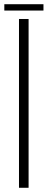

<svg xmlns="http://www.w3.org/2000/svg" viewBox="-34 -890 226 910"><path d="M56 0V-800H101.5V0ZM-13.5 -870H172V-840H-13.5Z"/></svg>

Font: Big Shoulders Stencil Display Light
Style: Regular
Weight: 300
Designer: Patric King
Foundry: XO Type Co
Version: Version 1.000